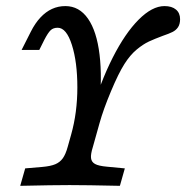

<svg xmlns="http://www.w3.org/2000/svg" viewBox="-20 -602 603 622"><path d="M45.5 0 61.6 -56.5 116.9 -61.2Q144.1 -63.6 159.2 -70Q174.3 -76.4 183.5 -89.3Q192.7 -102.2 199.2 -125.8L210.5 -166.1Q230.6 -237.2 230.6 -319Q230.6 -400.9 212.9 -456.5Q195.2 -512.1 166.9 -512.1Q152.4 -512.1 144 -504Q135.5 -496 123.4 -472.6L107.3 -440.3H50L79.8 -499.2Q93.6 -526.7 111 -545.3Q128.3 -563.8 148.3 -573Q168.3 -582.3 191.7 -582.3Q236.7 -582.3 265.1 -541.5Q293.4 -500.8 302.5 -425Q311.7 -349.2 300.9 -246L275.1 -233.9Q304.9 -335.9 345 -415Q385.1 -494.1 429 -538.2Q473 -582.3 512.8 -582.3Q536.8 -582.3 550.1 -571Q563.4 -559.8 563.4 -539.8Q563.4 -523.8 556.7 -513.8Q549.9 -503.8 538.6 -498.3Q527.4 -492.7 507.3 -485.9Q481.3 -476.2 462.6 -467.6Q444 -459 422.7 -441.4Q401.5 -423.7 383.3 -395Q363.8 -364.4 339.4 -306Q314.9 -247.7 302.5 -203.2L280.8 -125.8Q273.4 -102.2 274.9 -89.7Q276.4 -77.1 287.9 -70.8Q299.4 -64.4 326.5 -62L384.4 -56.5L368.4 0Q258.8 -2.4 205.6 -2.4H204.9H205.3Q152.5 -2.4 45.5 0Z"/></svg>

Font: Playfair Micro SmCond SmLight
Style: Italic
Weight: 360
Width: 4
Italic angle: -15.6°
Designer: Claus Eggers Sørensen
Foundry: Claus Eggers Sørensen
Version: Version 2.203;Glyphs 3.3 (3326)